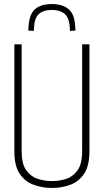

<svg xmlns="http://www.w3.org/2000/svg" viewBox="-20 -919 513 949"><path d="M51 -172V-700H87V-171Q87 -109 109.5 -77.5Q132 -46 166.5 -35Q201 -24 237 -24Q273 -24 307 -35Q341 -46 363.5 -77.5Q386 -109 386 -171V-700H422V-172Q422 -98 395 -59Q368 -20 325.5 -5Q283 10 237 10Q191 10 148 -5Q105 -20 78 -59Q51 -98 51 -172ZM236 -899Q289 -899 319 -874Q349 -849 352 -785Q353 -777 353 -768L326 -766Q326 -770 325.5 -773.5Q325 -777 325 -780Q323 -830 300 -850Q277 -870 236 -870Q195 -870 172.5 -850Q150 -830 148 -781Q147 -773 147 -766L120 -768Q120 -772 120 -776.5Q120 -781 121 -786Q124 -848 153 -873.5Q182 -899 236 -899Z"/></svg>

Font: Georama SemiCondensed ExtraLight
Style: Regular
Weight: 200
Width: 4
Designer: Jean-Baptiste Levee
Foundry: Production Type
Version: Version 1.000